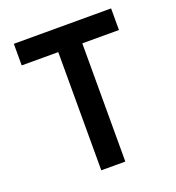

<svg xmlns="http://www.w3.org/2000/svg" viewBox="-132 -836 864 942"><g transform="rotate(-20 299.5 -365.0)"><path d="M236.3 0V-617.2H45.4V-730H553.2V-617.2H361.8V0Z"/></g></svg>

Font: UDEV Gothic 35
Style: Bold
Weight: 700
Version: v2.1.0; ttfautohint (v1.8.4.7-5d5b-dirty) -l 6 -r 45 -G 200 